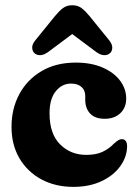

<svg xmlns="http://www.w3.org/2000/svg" viewBox="-20 -718 540 750"><path d="M473 -333Q473 -297.5 450 -275.8Q427 -254 389 -254Q351 -254 332 -274.5Q313 -295 313 -328V-343Q313 -365.5 298.2 -378.5Q283.5 -391.5 257.5 -391.5Q222 -391.5 197.8 -361.5Q173.5 -331.5 173.5 -275.5Q173.5 -195 214.8 -154Q256 -113 317 -113Q355 -113 380.2 -124.8Q405.5 -136.5 425 -157Q437 -167.5 443.5 -171Q450 -174.5 456.5 -174.5Q476.5 -173.5 476.5 -145.5Q475.5 -104 449.2 -68Q423 -32 376 -10Q329 12 266.5 12Q196.5 12 142 -17.2Q87.5 -46.5 56.2 -99.2Q25 -152 25 -222.5Q25 -294 55.8 -350.8Q86.5 -407.5 142.8 -440.5Q199 -473.5 276 -473.5Q336.5 -473.5 380.8 -454.2Q425 -435 449 -403Q473 -371 473 -333ZM167.5 -514.5Q151.5 -503 137.5 -502.5Q123.5 -502 114 -511Q106.5 -518 105.8 -531.2Q105 -544.5 117.5 -560L195 -655.5Q211 -675 225.8 -686.2Q240.5 -697.5 262 -697.5Q284 -697.5 298.8 -686.2Q313.5 -675 329.5 -655.5L407 -560Q419 -544.5 418.5 -531.2Q418 -518 410.5 -511Q401 -502 386.8 -502.5Q372.5 -503 356.5 -514.5L262 -585Z"/></svg>

Font: Fraunces 72pt SuperSoft
Style: Bold
Weight: 700
Version: Version 1.000;[0bf87f6ff]